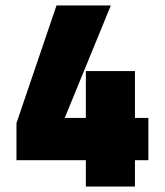

<svg xmlns="http://www.w3.org/2000/svg" viewBox="-20 -680 600 700"><path d="M293 -96H40V-231L186 -660H384L216 -250H293V-421H472V-250H521V-96H472V0H293Z"/></svg>

Font: Cairo Black
Style: Regular
Weight: 900
Designer: Mohamed Gaber, the designers of Titillium
Foundry: Kief Type Foundry
Version: Version 2.009; ttfautohint (v1.5.33-1714) -l 8 -r 50 -G 200 